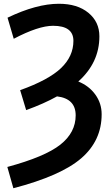

<svg xmlns="http://www.w3.org/2000/svg" viewBox="-20 -760 594 1020"><path d="M19 127Q219 73 300.5 8.5Q382 -56 382 -147Q382 -236 283 -248Q213 -209 119 -175L87 -281Q238 -335 304 -398Q370 -461 370 -543Q370 -623 262 -623Q184 -623 53 -554L20 -666Q174 -740 293 -740Q391 -740 449.5 -692Q508 -644 508 -567Q508 -427 396 -327Q453 -304 486.5 -257.5Q520 -211 520 -153Q520 -13 412 80.5Q304 174 51 240Z"/></svg>

Font: Mplus 1p Bold
Style: Bold
Weight: 700
Version: Version 1.061